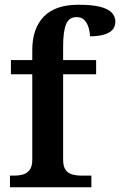

<svg xmlns="http://www.w3.org/2000/svg" viewBox="-20 -789 506 809"><path d="M22 0V-49H41Q59 -49 76 -53.5Q93 -58 104.5 -72.5Q116 -87 116 -116V-476H26V-536H116V-578Q116 -669 164.5 -719Q213 -769 310 -769Q370 -769 403.5 -760Q437 -751 451.5 -735Q466 -719 466 -698Q466 -677 454 -663.5Q442 -650 417.5 -643Q393 -636 359 -636Q359 -653 353.5 -672Q348 -691 336 -704Q324 -717 303 -717Q271 -717 258.5 -687Q246 -657 246 -593V-536H385V-476H246V-116Q246 -87 257 -72.5Q268 -58 286 -53.5Q304 -49 321 -49H365V0Z"/></svg>

Font: Noto Serif Bengali SemiBold
Style: Regular
Weight: 600
Version: Version 2.003